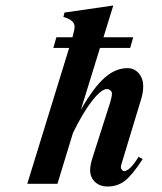

<svg xmlns="http://www.w3.org/2000/svg" viewBox="-20 -675 596 705"><path d="M233.9 -499H175.8L187 -538.1H246.1L248.5 -547.9Q250 -553.7 250 -554.2Q253.9 -565.9 253.9 -577.1Q253.9 -601.1 212.9 -612.8L216.8 -628.9L396 -654.8L359.9 -538.1H469.2L458 -499H347.2L276.9 -272Q323.2 -353 363.5 -388.9Q403.8 -424.8 448.2 -424.8Q473.1 -424.8 489.5 -405.8Q505.9 -386.7 505.9 -357.9Q505.9 -335.9 498 -310.1L426.8 -75.2Q423.8 -67.9 423.8 -60.1Q423.8 -55.7 427.7 -51.3Q431.6 -46.9 436 -46.9Q456.5 -46.9 488.8 -99.1L503.9 -90.8Q465.8 -32.2 438.7 -11.2Q411.6 9.8 375 9.8Q346.2 9.8 328.6 -7.1Q311 -23.9 311 -50.8Q311 -69.3 320.8 -99.1L384.8 -299.8Q391.1 -320.8 391.1 -332Q391.1 -337.9 385.3 -343Q379.4 -348.1 373 -348.1Q352.1 -348.1 318.1 -304.7Q284.2 -261.2 248 -187L190.9 0H80.1Z"/></svg>

Font: Accordance
Style: Bold-Italic
Weight: 700
Italic angle: -11°
Version: Version 1.2 (build January 31, 2020) Miklal Software Solutio